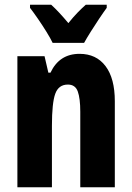

<svg xmlns="http://www.w3.org/2000/svg" viewBox="-20 -786 554 806"><path d="M314 -560Q384 -560 423 -508.5Q462 -457 462 -361V0H317V-317Q317 -373 306.5 -402Q296 -431 265 -431Q226 -431 212 -392.5Q198 -354 198 -258V0H53V-550H167L183 -481H192Q229 -560 314 -560ZM201 -606Q192 -625 175 -652.5Q158 -680 139 -707.5Q120 -735 106 -753V-766H195Q226 -738 267 -689Q288 -715 305.5 -733Q323 -751 340 -766H428V-753Q414 -734 396 -707Q378 -680 361 -653Q344 -626 333 -606Z"/></svg>

Font: Noto Sans Thai ExtCond ExtBd
Style: Regular
Weight: 800
Width: 2
Designer: Monotype Design Team
Foundry: Monotype Imaging Inc.
Version: Version 2.002; ttfautohint (v1.8.4.7-5d5b)